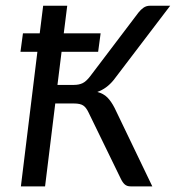

<svg xmlns="http://www.w3.org/2000/svg" viewBox="-20 -662 624 682"><path d="M206.5 -543.5H337.4L328.6 -478H198.7L184.1 -360.4H242.7Q260.3 -360.4 273.2 -366.5Q286.1 -372.6 300.3 -391.1L471.7 -617.2Q480 -627.9 490 -634.8Q500 -641.6 512.7 -641.6H584.5L383.8 -377.9Q371.1 -362.3 356.7 -351.8Q342.3 -341.3 325.7 -335.4Q347.7 -329.6 361.3 -315.9Q375 -302.2 387.2 -278.3L521 0H443.8Q431.2 0 423.3 -6.8Q415.5 -13.7 409.2 -26.9L294.4 -262.7Q286.1 -280.3 275.4 -287.4Q264.6 -294.4 243.2 -294.4H176.3L140.1 0H54.2L112.8 -478H52.7L61.5 -543.5H121.1L133.3 -641.6H218.8Z"/></svg>

Font: Carlito
Style: Italic
Weight: 400
Italic angle: -7°
Designer: Lukasz Dziedzic
Foundry: tyPoland Lukasz Dziedzic
Version: Version 1.104